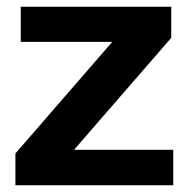

<svg xmlns="http://www.w3.org/2000/svg" viewBox="-20 -553 565 573"><path d="M26 0V-95L315 -428H42V-533H491V-440L201 -106H497V0Z"/></svg>

Font: Hubot Sans Condensed ExtraLight SemiBold
Style: Regular
Weight: 600
Version: Version 2.000